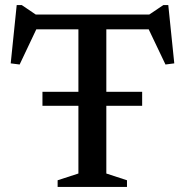

<svg xmlns="http://www.w3.org/2000/svg" viewBox="-20 -733 726 753"><path d="M146.5 -318V-373H537.5V-318ZM287.5 -645H397V-52.5L478 -26V0H206V-26L287.5 -52.5ZM600 -618H81L129.5 -633L57 -480L22 -484.5L45.5 -713H65.5L135 -666L84 -676H597L550.5 -666L620.5 -713H640L663.5 -484.5L629 -480L556 -633Z"/></svg>

Font: Newsreader 16pt 16pt Medium
Style: Regular
Weight: 500
Version: Version 1.003